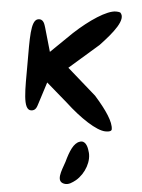

<svg xmlns="http://www.w3.org/2000/svg" viewBox="-76 -905 1041 1407"><g transform="rotate(5 444.5 -201.5)"><path d="M446 283C421 355 388 430 449 443C483 450 509 429 534 410C598 356 633 258 607 188C598 155 576 112 537 127C493 141 468 203 446 283ZM106 -406C106 -221 99 -70 162 -71C199 -72 204 -105 212 -128L262 -285L418 -150C528 -48 652 35 719 35C730 35 743 34 752 30C761 26 763 20 763 16C763 -38 708 -120 620 -219L407 -406L620 -592C713 -690 800 -797 750 -843C741 -846 729 -847 719 -847C652 -847 528 -764 418 -662L262 -510L212 -684C205 -704 197 -750 153 -740C101 -726 106 -595 106 -406Z"/></g></svg>

Font: Venom Sans
Style: Bd
Weight: 700
Version: Version 1.001